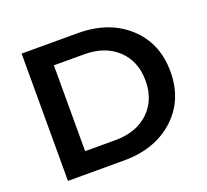

<svg xmlns="http://www.w3.org/2000/svg" viewBox="-120 -846 1067 992"><g transform="rotate(-20 413.0 -350.0)"><path d="M92 0V-700H400Q571 -700 677 -603.5Q783 -507 783 -350Q783 -193 677 -96.5Q571 0 400 0ZM228 -114H394Q509 -114 577.5 -178.5Q646 -243 646 -350Q646 -457 577.5 -521.5Q509 -586 394 -586H228Z"/></g></svg>

Font: Belfius21
Style: Bold
Weight: 700
Designer: Montserrat's base design by Julieta Ulanovsky, modified by Coast SPRL for Belfius Bank NV.
Foundry: Montserrat's base design by Julieta Ulanovsky, modified by Coast SPRL for Belfius Bank NV.
Version: Version 2.000;FEAKit 1.0